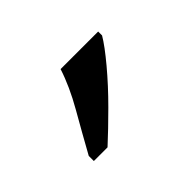

<svg xmlns="http://www.w3.org/2000/svg" viewBox="-48 -860 347 347"><g transform="rotate(-45 125.5 -686.0)"><path d="M40 -619Q61 -657 82.5 -694.5Q104 -732 115 -766H211V-756Q201 -739 178 -711.5Q155 -684 127 -656Q99 -628 75 -606H40Z"/></g></svg>

Font: Noto Serif Thai ExtraCondensed
Style: Regular
Weight: 400
Width: 2
Designer: Monotype Design Team
Foundry: Monotype Imaging Inc.
Version: Version 2.002; ttfautohint (v1.8.4.7-5d5b)